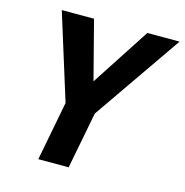

<svg xmlns="http://www.w3.org/2000/svg" viewBox="-103 -784 847 880"><g transform="rotate(15 321.0 -344.0)"><path d="M352 -269 300 0H156L210 -281L83 -688H236L308 -410L489 -688H642Z"/></g></svg>

Font: Libra Sans
Style: Bold Italic
Weight: 700
Italic angle: -12°
Foundry: Context Ltd
Version: Version 1.002